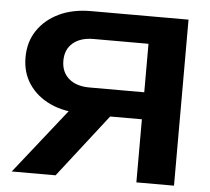

<svg xmlns="http://www.w3.org/2000/svg" viewBox="-53 -807 947 864"><g transform="rotate(5 420.5 -375.0)"><path d="M647 -407V-285H325L324 -288Q241 -288 179.5 -316.5Q118 -345 83 -396.5Q48 -448 48 -517Q48 -587 83 -639Q118 -691 179.5 -720.5Q241 -750 324 -750H764V0H594V-703L670 -626H346Q287 -626 253 -597Q219 -568 219 -517Q219 -466 253 -436.5Q287 -407 346 -407ZM502 -351 229 0H31L309 -351Z"/></g></svg>

Font: Unbounded Medium
Style: Regular
Weight: 500
Designer: Luke Prowse, Jean-Baptiste Morizot, Fátima Lázaro, Florian Runge
Foundry: NaN
Version: Version 1.700